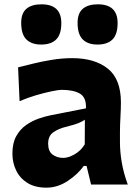

<svg xmlns="http://www.w3.org/2000/svg" viewBox="-20 -842 631 876"><path d="M191.9 14.2Q140.1 14.2 105.7 -7.1Q71.3 -28.3 54 -63.7Q36.6 -99.1 36.6 -141.6Q36.6 -189.5 54.2 -220.9Q71.8 -252.4 99.1 -271.5Q126.5 -290.5 156.2 -300.8Q186 -311 210.4 -315.9L372.1 -347.7Q374.5 -397 345 -414.6Q315.4 -432.1 261.2 -432.1Q247.6 -432.1 215.6 -425.5Q183.6 -418.9 144.5 -407.5Q105.5 -396 69.3 -380.4L62.5 -534.7Q89.8 -541.5 130.1 -551.5Q170.4 -561.5 217 -569.1Q263.7 -576.7 309.6 -576.7Q411.6 -576.7 471.7 -529.1Q531.7 -481.4 531.7 -374.5Q531.7 -347.2 529.5 -307.9Q527.3 -268.6 527.3 -237.8V-192.9Q527.3 -149.9 535.4 -101.8Q543.5 -53.7 563 0H395.5L375 -85H362.3Q334.5 -46.4 288.6 -16.1Q242.7 14.2 191.9 14.2ZM268.6 -121.6Q291.5 -121.6 320.1 -137.7Q348.6 -153.8 366.7 -183.6L367.2 -295.9Q357.4 -288.6 339.6 -281Q321.8 -273.4 276.9 -262.2Q247.1 -254.9 223.4 -238.5Q199.7 -222.2 199.7 -186.5Q199.7 -151.9 220 -136.7Q240.2 -121.6 268.6 -121.6ZM168 -638.7Q124 -638.7 100.3 -662.1Q76.7 -685.5 76.7 -737.8Q76.7 -781.7 100.6 -802Q124.5 -822.3 168.9 -822.3Q259.8 -822.3 259.8 -736.8Q259.8 -685.1 236.3 -661.9Q212.9 -638.7 168 -638.7ZM424.8 -638.7Q380.9 -638.7 357.4 -662.1Q334 -685.5 334 -737.8Q334 -781.7 357.9 -802Q381.8 -822.3 426.3 -822.3Q516.6 -822.3 516.6 -736.8Q516.6 -685.1 493.2 -661.9Q469.7 -638.7 424.8 -638.7Z"/></svg>

Font: Pinar DS4-Bold
Style: Regular
Weight: 700
Designer: Amin Abedi
Version: Version 2.000